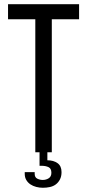

<svg xmlns="http://www.w3.org/2000/svg" viewBox="-20 -720 418 908"><path d="M204 0V38Q233 38 252 51.5Q271 65 271 94Q271 114 263.5 128.5Q256 143 244 152Q232 161 216 164.5Q200 168 183 168Q167 168 151.5 164Q136 160 124 152Q112 144 104.5 131.5Q97 119 97 102V94H144V102Q144 119 156.5 125Q169 131 182 131Q198 131 210.5 123Q223 115 223 97Q223 77 209.5 70.5Q196 64 176 64H167V0H147V-629H18V-700H354V-629H225V0Z"/></svg>

Font: Bebas Neue Regular
Style: Regular
Weight: 400
Designer: Ryoichi Tsunekawa & LGV (GE)
Foundry: Free Software Foundation, Inc.
Version: Version 1.003 August 13, 2016